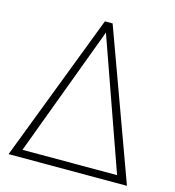

<svg xmlns="http://www.w3.org/2000/svg" viewBox="-106 -800 812 890"><g transform="rotate(15 300.0 -355.0)"><path d="M16 0 288 -710H325L584 0ZM73 -36H527L306 -661Z"/></g></svg>

Font: Livvic ExtraLight
Style: Regular
Weight: 275
Designer: Jacques Le Bailly, Baron von Fonthausen
Version: Version 1.001; ttfautohint (v1.8.2)